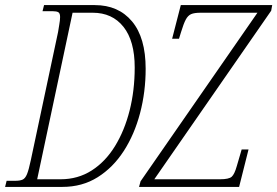

<svg xmlns="http://www.w3.org/2000/svg" viewBox="-42 -734 1089 754"><path d="M-22 0 -16 -24H18Q36 -24 46.5 -28.5Q57 -33 64 -50Q71 -67 79 -105L186 -608Q187 -616 190.5 -635.5Q194 -655 194 -667Q194 -682 187 -686Q180 -690 165 -690H125L131 -714H330Q423 -714 476.5 -650Q530 -586 530 -464Q530 -373 508 -289.5Q486 -206 444 -141Q402 -76 341.5 -38Q281 0 203 0ZM196 -30Q264 -30 318 -64.5Q372 -99 409.5 -160Q447 -221 467 -300Q487 -379 487 -469Q487 -573 443 -628.5Q399 -684 322 -684H243L104 -30ZM504 0 510 -22 969 -684H746Q721 -684 708.5 -678.5Q696 -673 687.5 -657Q679 -641 669 -608L661 -582H634L668 -714H1027L1023 -692L564 -30H822Q857 -30 868 -40Q879 -50 888 -82L907 -147H934L897 0Z"/></svg>

Font: Noto Serif ExtraCondensed ExtraLight
Style: Italic
Weight: 200
Width: 2
Italic angle: -12°
Designer: Monotype Design Team
Foundry: Monotype Imaging Inc.
Version: Version 2.014; ttfautohint (v1.8.4.7-5d5b)